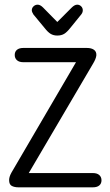

<svg xmlns="http://www.w3.org/2000/svg" viewBox="-20 -801 470 821"><path d="M305 -535 29 -63Q23 -52 21 -44.5Q19 -37 19 -31Q19 -12 30.5 -6Q42 0 59 0H377Q395 0 404.5 -8Q414 -16 414 -30Q414 -44 404.5 -52.5Q395 -61 377 -61H103L378 -529Q384 -539 387.5 -547.5Q391 -556 392 -564Q393 -580 382 -588Q371 -596 351 -596H80Q62 -596 52.5 -588Q43 -580 43 -566Q43 -552 52.5 -543.5Q62 -535 80 -535ZM225 -707 164 -769Q152 -781 141 -781Q131 -781 123.5 -774Q116 -767 116 -757Q116 -750 123 -739L171 -681Q185 -663 197 -656Q209 -649 225 -649Q242 -649 254 -656Q266 -663 281 -682L328 -740Q334 -748 334 -757Q334 -767 327 -774Q320 -781 310 -781Q299 -781 286 -768Z"/></svg>

Font: Beiruti
Style: Regular
Weight: 400
Version: Version 1.00